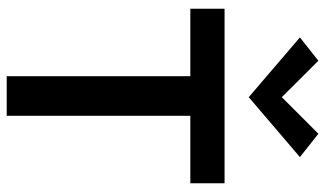

<svg xmlns="http://www.w3.org/2000/svg" viewBox="-218 -750 968 572"><g transform="rotate(90 266.0 -464.0)"><path d="M6 -547V-649H526V-547H325V0H207V-547ZM269.5 -721 91.5 -873.5 161 -928.5 269.5 -819.5 378.5 -928.5 448 -873.5Z"/></g></svg>

Font: Karla
Style: Bold
Weight: 700
Designer: Jonathan Pinhorn
Version: Version 2.004; ttfautohint (v1.8.4.7-5d5b);gftools[0.9.33]